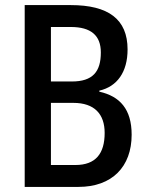

<svg xmlns="http://www.w3.org/2000/svg" viewBox="-20 -734 580 754"><path d="M258 -714H77V0H288C420 0 497 -79 497 -205C497 -305 451 -356 370 -374V-378C440 -394 481 -451 481 -540C481 -659 405 -714 258 -714ZM262 -414H180V-628H258C337 -628 376 -595 376 -528C376 -452 344 -414 262 -414ZM180 -330H268C351 -330 391 -286 391 -212C391 -131 356 -86 276 -86H180Z"/></svg>

Font: Noto Sans Khmer UI Condensed Medium
Style: Regular
Weight: 500
Width: 3
Designer: Danh Hong and the Monotype Design Team
Foundry: Monotype Imaging Inc.
Version: Version 2.002